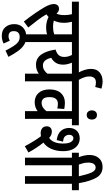

<svg xmlns="http://www.w3.org/2000/svg" viewBox="486 -1422 1204 2217"><g transform="rotate(90 1088.5 -314.0)"><path d="M466 -542V0H377V-256Q358 -249 338.5 -246.5Q319 -244 297 -244Q262 -244 230.5 -252Q199 -260 177 -272Q162 -258 146 -247Q175 -196 217 -141Q259 -86 298 -38L229 13Q171 -61 132 -118.5Q93 -176 63 -227Q44 -260 35.5 -286.5Q27 -313 27 -334Q27 -358 40.5 -375.5Q54 -393 84 -393Q113 -393 138 -364Q146 -382 150.5 -403.5Q155 -425 155 -455Q155 -504 144 -542H0V-622H540V-542ZM287 -324Q313 -324 334 -327Q355 -330 377 -338V-542H232Q237 -523 240.5 -498.5Q244 -474 244 -450Q244 -413 236.5 -383.5Q229 -354 218 -333Q252 -324 287 -324Z M483 247Q462 258 438.5 263Q415 268 394 268Q330 268 294.5 227Q259 186 259 123Q259 62 298 23.5Q337 -15 403 -15Q460 -15 501 12.5Q542 40 574 86.5Q606 133 637 191L565 225Q536 169 512.5 132.5Q489 96 464.5 78.5Q440 61 406 61Q376 61 358 78Q340 95 340 128Q340 163 357 176.5Q374 190 397 190Q412 190 425 186Q438 182 451 176Z M994 -622V-542H920V0H831V-159Q811 -145 786.5 -136Q762 -127 728 -127Q654 -127 611 -187Q568 -247 553 -353Q596 -366 617 -389.5Q638 -413 638 -455Q638 -480 631 -502.5Q624 -525 615 -542H528V-622ZM648 -303Q671 -207 735 -207Q766 -207 789.5 -221.5Q813 -236 831 -259V-542H704Q714 -519 720.5 -493Q727 -467 727 -442Q727 -389 705.5 -356Q684 -323 648 -303Z M820 -615Q801 -648 788.5 -686.5Q776 -725 776 -762Q776 -829 817 -862.5Q858 -896 918 -896Q943 -896 963.5 -892.5Q984 -889 1004 -883L985 -811Q959 -819 933 -819Q894 -819 878.5 -797Q863 -775 863 -744Q863 -710 875 -679Q887 -648 906 -615Z M1427 -542H1353V0H1264V-146Q1244 -131 1219 -121.5Q1194 -112 1162 -112Q1093 -112 1053 -158Q1013 -204 1013 -283Q1013 -368 1055 -414.5Q1097 -461 1168 -461Q1189 -461 1207.5 -458.5Q1226 -456 1239 -453L1233 -373Q1220 -376 1207.5 -378Q1195 -380 1179 -380Q1142 -380 1122 -356.5Q1102 -333 1102 -283Q1102 -231 1121 -211.5Q1140 -192 1166 -192Q1198 -192 1221.5 -207.5Q1245 -223 1264 -247V-542H982V-622H1427Z M1255 -772Q1255 -798 1269 -814.5Q1283 -831 1308 -831Q1334 -831 1347.5 -814.5Q1361 -798 1361 -772Q1361 -746 1347.5 -729.5Q1334 -713 1308 -713Q1283 -713 1269 -729.5Q1255 -746 1255 -772Z M1518 -181Q1486 -181 1462.5 -198Q1439 -215 1439 -252Q1439 -278 1455.5 -294Q1472 -310 1500 -310Q1517 -310 1534.5 -304Q1552 -298 1573 -279Q1638 -323 1638 -441Q1638 -502 1620 -530.5Q1602 -559 1578 -559Q1560 -559 1548.5 -546Q1537 -533 1537 -510Q1537 -485 1553.5 -464Q1570 -443 1616 -440L1598 -366Q1526 -376 1492 -414.5Q1458 -453 1458 -511Q1458 -563 1489.5 -597.5Q1521 -632 1580 -632Q1619 -632 1652.5 -611Q1686 -590 1706 -547Q1726 -504 1726 -439Q1726 -366 1700.5 -306Q1675 -246 1627 -213Q1656 -177 1685.5 -133Q1715 -89 1741 -40L1669 2Q1639 -55 1609.5 -102Q1580 -149 1554 -184Q1536 -181 1518 -181ZM1889 -542V0H1801V-542H1744V-622H1964V-542Z M1798 -615Q1785 -647 1777.5 -680Q1770 -713 1770 -746Q1770 -812 1807 -854Q1844 -896 1908 -896Q1989 -896 2030 -828Q2071 -760 2096 -622H2177V-542H2103V0H2014V-542H1952V-622H2016Q1995 -718 1973 -767Q1951 -816 1916 -816Q1888 -816 1873 -793.5Q1858 -771 1858 -732Q1858 -697 1865.5 -669.5Q1873 -642 1883 -615Z"/></g></svg>

Font: Noto Sans ExtraCondensed Medium
Style: Italic
Weight: 500
Width: 2
Italic angle: -12°
Designer: Monotype Design Team
Foundry: Monotype Imaging Inc.
Version: Version 2.013; ttfautohint (v1.8.4.7-5d5b)